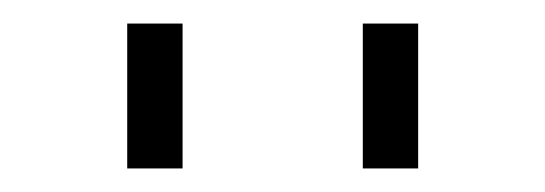

<svg xmlns="http://www.w3.org/2000/svg" viewBox="-20 -753 463 163"><path d="M288 -610V-733H335V-610ZM88 -610V-733H135V-610Z"/></svg>

Font: M PLUS 1p Light
Style: Regular
Weight: 300
Version: Version 1.061